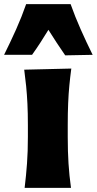

<svg xmlns="http://www.w3.org/2000/svg" viewBox="-67 -902 465 922"><path d="M51.3 0Q58.6 -60.1 62.7 -116.9Q66.9 -173.8 66.9 -244.6V-300.8Q66.9 -358.9 64.7 -403.8Q62.5 -448.7 58.6 -488Q54.7 -527.3 49.3 -567.4L275.4 -572.8Q270 -532.2 266.1 -492.2Q262.2 -452.1 260.3 -406Q258.3 -359.9 258.3 -300.8V-244.6Q258.3 -173.8 262 -116.9Q265.6 -60.1 273.9 0ZM-47.4 -638.7Q-17.1 -699.7 10.3 -760.7Q37.6 -821.8 58.6 -882.3H272Q293.5 -821.8 320.6 -760.7Q347.7 -699.7 377.9 -638.7L246.1 -636.2Q225.1 -666.5 205.1 -697Q185.1 -727.5 165.5 -758.8Q147 -728.5 127.4 -698.2Q107.9 -668 86.9 -638.7Z"/></svg>

Font: Pinar-DS4-FD ExtraBold
Style: Regular
Weight: 800
Designer: Amin Abedi
Version: Version 3.000